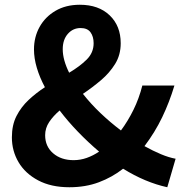

<svg xmlns="http://www.w3.org/2000/svg" viewBox="-20 -774 780 808"><path d="M272 14Q195 14 140.5 -15Q86 -44 58 -91.5Q30 -139 30 -196Q30 -248 49.5 -286Q69 -324 100.5 -353.5Q132 -383 169 -407Q147 -448 135 -488.5Q123 -529 123 -566Q123 -618 146.5 -660.5Q170 -703 213.5 -728.5Q257 -754 316 -754Q395 -754 441.5 -709.5Q488 -665 488 -592Q488 -543 464.5 -505Q441 -467 405 -436.5Q369 -406 329 -379Q362 -337 403 -298Q444 -259 489 -225Q518 -264 541.5 -311.5Q565 -359 579 -414H714Q693 -344 662.5 -280.5Q632 -217 588 -159Q624 -139 657.5 -125Q691 -111 719 -106L684 14Q592 -6 498 -64Q452 -28 396 -7Q340 14 272 14ZM397 -136Q351 -175 308.5 -219Q266 -263 231 -309Q204 -286 187 -260.5Q170 -235 170 -205Q170 -158 203.5 -129Q237 -100 290 -100Q318 -100 345 -109.5Q372 -119 397 -136ZM271 -468Q315 -494 344.5 -523Q374 -552 374 -592Q374 -620 361 -638Q348 -656 319 -656Q287 -656 265.5 -631.5Q244 -607 244 -567Q244 -544 251 -519Q258 -494 271 -468Z"/></svg>

Font: Source Han Sans TC
Style: Bold
Weight: 700
Designer: Ryoko NISHIZUKA Ë•øÂ°öÊ∂ºÂ≠ê (kana, bopomofo & ideographs); Paul D. Hunt (Latin, Greek & Cyrillic); Sandoll Communicatio
Foundry: Adobe
Version: Version 2.004;hotconv 1.0.118;makeotfexe 2.5.65603